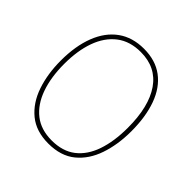

<svg xmlns="http://www.w3.org/2000/svg" viewBox="-191 -881 1047 1047"><g transform="rotate(45 332.5 -357.5)"><path d="M605 -358Q605 -255 576.5 -171.5Q548 -88 488 -39Q428 10 332 10Q237 10 177 -39.5Q117 -89 88.5 -172.5Q60 -256 60 -359Q60 -471 92 -553.5Q124 -636 185.5 -680.5Q247 -725 336 -725Q425 -725 485 -680Q545 -635 575 -552.5Q605 -470 605 -358ZM86 -359Q86 -256 113.5 -178.5Q141 -101 195.5 -58Q250 -15 333 -15Q417 -15 471 -57Q525 -99 551.5 -176Q578 -253 578 -358Q578 -521 516 -610.5Q454 -700 336 -700Q252 -700 196.5 -657Q141 -614 113.5 -537.5Q86 -461 86 -359Z"/></g></svg>

Font: Noto Sans Khmer UI SemiCondensed Thin
Style: Regular
Weight: 100
Width: 4
Designer: Danh Hong and the Monotype Design Team
Foundry: Monotype Imaging Inc.
Version: Version 2.002; ttfautohint (v1.8.4.7-5d5b)